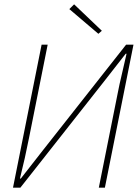

<svg xmlns="http://www.w3.org/2000/svg" viewBox="-20 -866 646 886"><path d="M40 0 172 -660H200L114 -230Q105 -184 94.5 -137Q84 -90 72 -42H76Q101 -74 126 -106Q151 -138 176 -170L562 -660H596L464 0H436L522 -430Q531 -477 542.5 -524.5Q554 -572 564 -618H560Q535 -586 510 -554Q485 -522 460 -490L74 0ZM434 -710 300 -824 322 -846 450 -724Z"/></svg>

Font: Source Sans Variable
Style: Italic
Weight: 200
Italic angle: -11°
Designer: Paul D. Hunt
Foundry: Adobe Systems Incorporated
Version: Version 3.006;hotconv 1.0.111;makeotfexe 2.5.65597